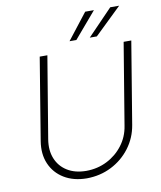

<svg xmlns="http://www.w3.org/2000/svg" viewBox="-100 -1017 931 1109"><g transform="rotate(-10 365.5 -463.0)"><path d="M664.6 -727.5H709.5L629.9 -246.1Q617.7 -171.9 573.7 -113.5Q529.8 -55.2 463.6 -21.7Q397.5 11.7 318.8 12.2Q241.2 11.7 186 -22Q130.9 -55.7 106 -113.8Q81.1 -171.9 93.3 -246.1L172.4 -727.5H217.3L137.7 -248.5Q127.4 -185.5 147.2 -136.5Q167 -87.4 212.2 -59.3Q257.3 -31.2 323.2 -30.8Q389.6 -31.2 445.3 -59.3Q501 -87.4 538.3 -136.5Q575.7 -185.5 585.4 -248.5ZM476.1 -785.2 623 -937.5H675.3L517.6 -785.2ZM357.4 -785.2 476.1 -937.5H527.3L397.5 -785.2Z"/></g></svg>

Font: Inter Tight ExtraLight
Style: Italic
Weight: 250
Italic angle: -9.39999°
Designer: Rasmus Andersson
Foundry: rsms
Version: Version 3.004